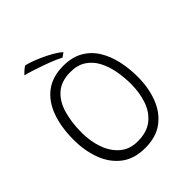

<svg xmlns="http://www.w3.org/2000/svg" viewBox="-228 -964 1133 1133"><g transform="rotate(-45 338.5 -397.0)"><path d="M327.5 25.5Q236.5 25.5 178 -19.5Q119.5 -64.5 91 -140.2Q62.5 -216 62.5 -308Q62.5 -412 91 -491.2Q119.5 -570.5 178.2 -615.2Q237 -660 327.5 -660Q401.5 -660 452.5 -630.5Q503.5 -601 534.5 -550.2Q565.5 -499.5 579.5 -435.8Q593.5 -372 593.5 -303.5Q593.5 -213.5 565.5 -138.8Q537.5 -64 478.8 -19.2Q420 25.5 327.5 25.5ZM324 -33.5Q401 -33.5 447.2 -70.2Q493.5 -107 514.5 -167.8Q535.5 -228.5 535.5 -301Q535.5 -357 525.5 -411Q515.5 -465 492.5 -508.8Q469.5 -552.5 430.2 -578.5Q391 -604.5 332 -604.5Q256 -604.5 210.8 -565.2Q165.5 -526 145.8 -458Q126 -390 126 -304Q126 -231 148 -169.5Q170 -108 214 -70.8Q258 -33.5 324 -33.5ZM169.5 -820Q179.5 -819.5 206.2 -810.5Q233 -801.5 267 -786.5Q301 -771.5 333.2 -753.2Q365.5 -735 386 -716L359 -697Q342.5 -706.5 313.2 -718.8Q284 -731 249.8 -743.2Q215.5 -755.5 182.8 -766Q150 -776.5 126 -782.5Q133 -790 146 -801.8Q159 -813.5 169.5 -820Z"/></g></svg>

Font: Grandstander ExtraLight
Style: Regular
Weight: 200
Designer: Tyler Finck
Foundry: Etcetera Type Co
Version: Version 1.200; ttfautohint (v1.8.3)